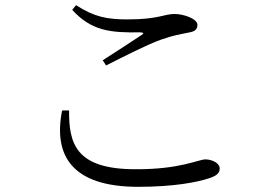

<svg xmlns="http://www.w3.org/2000/svg" viewBox="-20 -721 1040 742"><path d="M514 1C653 1 742 -17 788 -32C818 -42 829 -52 829 -70C829 -91 799 -105 774 -105C747 -105 676 -66 503 -67C272 -67 246 -167 247 -294H220C185 -118 260 1 514 1ZM377 -488 390 -468C459 -503 550 -549 600 -567C650 -585 680 -589 708 -595C733 -599 743 -607 743 -625C743 -648 691 -667 654 -667C615 -667 592 -646 473 -646C395 -646 345 -655 274 -701L259 -683C333 -602 405 -594 522 -596C536 -595 537 -592 526 -585C490 -561 427 -520 377 -488Z"/></svg>

Font: Source Han Serif CN
Style: Regular
Weight: 400
Designer: Ryoko NISHIZUKA 西塚涼子 (kana & ideographs); Frank Grießhammer (Latin, Greek & Cyrillic); Wenlong ZHANG 张文龙 (bopomofo); San
Foundry: Adobe
Version: Version 2.003;hotconv 1.1.1;makeotfexe 2.6.0